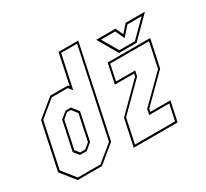

<svg xmlns="http://www.w3.org/2000/svg" viewBox="-149 -972 1278 1194"><g transform="rotate(-30 490.0 -375.0)"><path d="M268 0H94L12 -103L83 -437L208.5 -540H334.5L342.5 -530.5L389 -750H530.5L393 -103ZM265 -13.5 381 -108.5 514.5 -736.5H400L349 -498L326 -526.5H211L95.5 -431.5L27 -108.5L102 -13.5ZM232 -128H184L153.5 -166.5L198 -374L244.5 -412H283L320.5 -364L278.5 -166.5ZM229.5 -141.5 266.5 -172 306 -358.5 274.5 -399H247L210 -368L168.5 -172L192.5 -141.5ZM496 0 537 -192 724 -378.5 728.5 -398.5H590.5L620.5 -540H926L884 -344L701.5 -162.5L697 -141.5H841L811 0ZM512.5 -13.5H800.5L825 -128H681L689.5 -168L871.5 -348L909.5 -526.5H631L606.5 -412H744L736 -373.5L549.5 -188ZM711.5 -556 629.5 -698H768L793 -644L841 -698H979.5L837.5 -556ZM721.5 -570H833.5L947.5 -684H845.5L788 -619L757.5 -684H655.5Z"/></g></svg>

Font: Tourney Condensed Thin
Style: Italic
Weight: 100
Width: 3
Italic angle: -12°
Designer: Tyler Finck
Foundry: Etcetera Type Co
Version: Version 1.010; ttfautohint (v1.8.3)